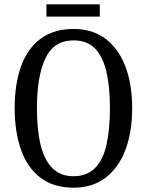

<svg xmlns="http://www.w3.org/2000/svg" viewBox="-20 -859 680 889"><path d="M320 10Q228 10 167.5 -36Q107 -82 77.5 -165Q48 -248 48 -359Q48 -470 77.5 -552Q107 -634 168 -679.5Q229 -725 321 -725Q408 -725 468.5 -679.5Q529 -634 560.5 -551.5Q592 -469 592 -358Q592 -247 560.5 -164.5Q529 -82 468.5 -36Q408 10 320 10ZM320 -43Q382 -43 419.5 -80.5Q457 -118 473 -188.5Q489 -259 489 -358Q489 -458 472.5 -528Q456 -598 419.5 -635Q383 -672 321 -672Q230 -672 190.5 -589.5Q151 -507 151 -358Q151 -259 168 -188.5Q185 -118 222.5 -80.5Q260 -43 320 -43ZM195 -782V-839H442V-782Z"/></svg>

Font: Noto Serif Condensed
Style: Regular
Weight: 400
Width: 3
Designer: Monotype Design Team
Foundry: Monotype Imaging Inc.
Version: Version 2.015